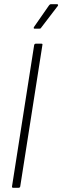

<svg xmlns="http://www.w3.org/2000/svg" viewBox="-20 -890 295 910"><path d="M42 0Q36 0 37 -7L142 -677Q144 -683 150 -683H176Q183 -683 181 -677L76 -7Q75 0 68 0ZM144 -754Q141 -754 140 -756Q139 -758 141 -762L212 -864Q216 -870 221 -870H251Q254 -870 255 -867.5Q256 -865 254 -862L176 -760Q174 -756 171.5 -755Q169 -754 166 -754Z"/></svg>

Font: Sofia Sans Condensed ExtraLight
Style: Italic
Weight: 250
Italic angle: -9°
Version: Version 4.100